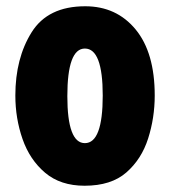

<svg xmlns="http://www.w3.org/2000/svg" viewBox="-20 -583 545 613"><path d="M252 -563Q133 -563 81 -480Q29 -397 29 -278Q29 -205 52 -139Q75 -73 124 -31.5Q173 10 250 10Q335 10 383.5 -32.5Q432 -75 453 -141Q474 -207 474 -278Q474 -415 413 -489Q352 -563 252 -563ZM251 -428Q308 -428 308 -278Q308 -126 251 -126Q195 -126 195 -276Q195 -428 251 -428Z"/></svg>

Font: Noto Sans Display Condensed Black
Style: Regular
Weight: 900
Width: 3
Designer: Monotype Design team
Foundry: Monotype Imaging Inc.
Version: 1.000